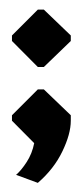

<svg xmlns="http://www.w3.org/2000/svg" viewBox="-20 -304 178 406"><path d="M60 -162.3H72.7L129.7 -217.3V-229L72.7 -283.7H60L5.3 -229V-217.3ZM60 82.7Q94 53.3 111.8 16.3Q129.7 -20.7 129.7 -48.7V-60.3L72.7 -115H60L5.3 -60.3V-48.7L52.3 -1.3Q48 20.7 36.5 38.5Q25 56.3 14 65.7Z"/></svg>

Font: Jomhuria
Style: Regular
Weight: 400
Designer: Arabic design by Kourosh Beigpour, Latin design by Eben Sorkin, engineering by Lasse Fister and Khaled Hosney
Version: Version 1.0010